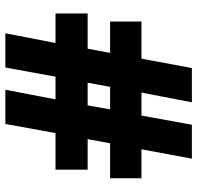

<svg xmlns="http://www.w3.org/2000/svg" viewBox="-30 -724 754 735"><g transform="rotate(-90 347.5 -357.0)"><path d="M107 0H237L272 -193H360L323 0H454L490 -193H632V-313H512L528 -399H663V-522H550L587 -714H456L421 -522H334L371 -714H240L205 -522H65V-399H182L166 -313H32V-193H143ZM296 -313 311 -399H398L382 -313Z"/></g></svg>

Font: Noto Sans Malayalam Black
Style: Regular
Weight: 900
Designer: Jelle Bosma - Monotype Design Team
Foundry: Monotype Imaging Inc.
Version: Version 2.104